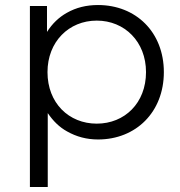

<svg xmlns="http://www.w3.org/2000/svg" viewBox="-20 -550 718 764"><path d="M370 5C521 5 632 -104 632 -263C632 -422 521 -530 370 -530C324 -530 283 -520 246 -499C214 -481 188 -456 167 -423V-526H99V194H170V-100C191 -69 216 -44 247 -27C284 -6 325 5 370 5ZM365 -58C254 -58 169 -140 169 -263C169 -384 254 -468 365 -468C476 -468 561 -384 561 -263C561 -140 476 -58 365 -58Z"/></svg>

Font: Montserrat Z
Style: Regular
Weight: 400
Designer: Julieta Ulanovsky
Foundry: Julieta Ulanovsky
Version: Version 8.000